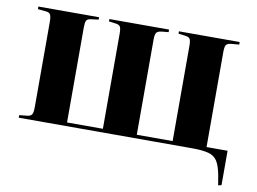

<svg xmlns="http://www.w3.org/2000/svg" viewBox="-73 -626 1179 881"><g transform="rotate(10 516.5 -185.5)"><path d="M993 147 985 100Q977 58 963.5 36.5Q950 15 922.5 7.5Q895 0 846 0H38V-12L77 -16Q91 -18 96.5 -26.5Q102 -35 102 -62V-457Q102 -483 96.5 -492Q91 -501 77 -502L38 -506V-518H321V-507L283 -502Q269 -500 264.5 -491.5Q260 -483 260 -458V-17H427V-460Q427 -484 422 -492.5Q417 -501 400 -503L369 -507V-518H647V-506L615 -503Q597 -501 591 -492.5Q585 -484 585 -460V-17H752V-460Q752 -484 747 -492.5Q742 -501 725 -503L693 -507V-518H976V-506L940 -503Q921 -501 915.5 -492.5Q910 -484 910 -460V-17H1008V143Z"/></g></svg>

Font: Literata 72pt
Style: Bold
Weight: 700
Designer: Latin by Veronika Burian and Jose Scaglione. Greek by Irene Vlachou. Cyrillic by Vera Evstafieva.
Foundry: TypeTogether
Version: Version 3.002